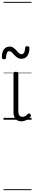

<svg xmlns="http://www.w3.org/2000/svg" viewBox="-38 -1287 359 2064"><path d="M192 17Q171 17 155.5 10.5Q140 4 129 -8Q118 -20 112.5 -38.5Q107 -57 107 -82V-496Q107 -506 113 -510.5Q119 -515 132 -515Q146 -515 152.5 -510.5Q159 -506 159 -496V-94Q159 -74 163.5 -60Q168 -46 177.5 -38.5Q187 -31 202 -31Q213 -31 223 -34.5Q233 -38 243 -45.5Q253 -53 263 -63Q269 -69 275.5 -68Q282 -67 288 -59Q293 -54 295 -48Q297 -42 292 -35Q281 -20 264.5 -8Q248 4 229.5 10.5Q211 17 192 17ZM193 -655Q167 -655 148.5 -667.5Q130 -680 116 -696Q102 -712 89 -724.5Q76 -737 60 -737Q45 -737 37 -720Q29 -703 27 -669Q27 -659 22 -654.5Q17 -650 4 -650Q-18 -650 -18 -671Q-18 -728 5 -757Q28 -786 66 -786Q90 -786 107 -773.5Q124 -761 137.5 -745Q151 -729 164.5 -716.5Q178 -704 195 -704Q210 -704 220.5 -721Q231 -738 232 -771Q232 -790 254 -790Q268 -790 273 -785Q278 -780 278 -768Q278 -715 255 -685Q232 -655 193 -655ZM0 747H301V757H0ZM0 -20H301V0H0ZM0 -505H301V-500H0ZM0 -1267H301V-1257H0Z"/></svg>

Font: Playwrite VN Guides
Style: Regular
Weight: 400
Designer: Veronika Burian, José Scaglione
Foundry: TypeTogether
Version: Version 1.003